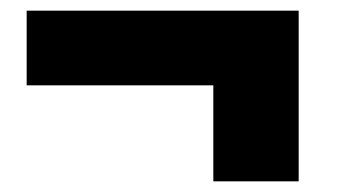

<svg xmlns="http://www.w3.org/2000/svg" viewBox="-20 -469 635 360"><path d="M540 -449V-129H380V-309H30V-449Z"/></svg>

Font: MontserratBlack
Style: Regular
Weight: 900
Designer: Julieta Ulanovsky
Foundry: Julieta Ulanovsky
Version: Version 4.000